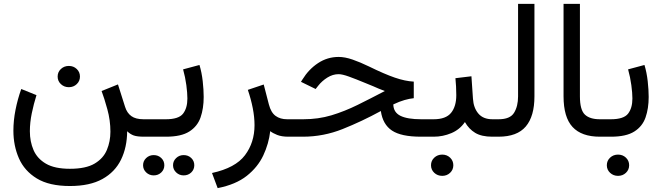

<svg xmlns="http://www.w3.org/2000/svg" viewBox="-20 -697 3376 979"><path d="M273.9 -306.6Q273.9 -329.6 290.5 -345.2Q307.1 -360.8 331.1 -360.8Q355 -360.8 371.3 -345.2Q387.7 -329.6 387.7 -306.6Q387.7 -283.7 371.3 -268.1Q355 -252.4 331.1 -252.4Q307.1 -252.4 290.5 -268.1Q273.9 -283.7 273.9 -306.6ZM336.4 163.6Q418 163.6 462.6 137Q507.3 110.4 525.1 67.1Q543 23.9 543 -25.4Q543 -83.5 527.3 -140.1Q511.7 -196.8 498 -232.9L581.5 -266.6L617.7 -152.3Q627.4 -121.1 649.7 -105Q671.9 -88.9 711.9 -88.9H730.5V0H713.9Q679.7 0 661.9 -6.3Q644 -12.7 628.4 -27.8Q627.9 53.7 597.2 116.9Q566.4 180.2 502.2 215.8Q438 251.5 336.4 251.5Q231 251.5 167.7 212.9Q104.5 174.3 76.4 110.1Q48.3 45.9 48.3 -30.8Q48.3 -82.5 59.1 -137Q69.8 -191.4 88.4 -243.2L166 -211.9Q151.9 -167 142.1 -119.6Q132.3 -72.3 132.3 -27.8Q132.3 24.9 151.1 68.4Q169.9 111.8 214.4 137.7Q258.8 163.6 336.4 163.6Z M711.4 -88.9H825.7Q891.1 -88.9 913.3 -117.4Q935.5 -146 935.5 -194.8Q935.5 -222.2 930.2 -262.7Q924.8 -303.2 913.6 -343.3L997.1 -365.7Q1008.8 -327.1 1013.7 -282.7Q1018.6 -238.3 1018.6 -202.6Q1018.6 -144 1002.7 -98.4Q986.8 -52.7 945.3 -26.4Q903.8 0 826.7 0H711.4ZM862.3 145.5Q862.3 124 878.2 108.9Q894 93.8 916.5 93.8Q939.5 93.8 955.1 108.6Q970.7 123.5 970.7 145.5Q970.7 167.5 955.1 182.4Q939.5 197.3 916.5 197.3Q894 197.3 878.2 182.1Q862.3 167 862.3 145.5ZM709.5 145.5Q709.5 124 725.3 108.9Q741.2 93.8 763.7 93.8Q786.6 93.8 802.2 108.6Q817.9 123.5 817.9 145.5Q817.9 167.5 802.2 182.4Q786.6 197.3 763.7 197.3Q741.2 197.3 725.3 182.1Q709.5 167 709.5 145.5Z M1449.7 0Q1416 0 1393.3 -9Q1370.6 -18.1 1357.9 -28.3Q1350.6 35.6 1322.5 95.5Q1294.4 155.3 1238.3 199.7Q1182.1 244.1 1089.8 262.2L1061 185.1Q1180.2 159.2 1229 94.5Q1277.8 29.8 1277.8 -58.6Q1277.8 -100.1 1268.8 -145.8Q1259.8 -191.4 1243.7 -238.8L1324.7 -266.1L1351.1 -164.1Q1361.8 -123 1385.3 -106Q1408.7 -88.9 1444.3 -88.9H1462.4V0Z M2153.8 -88.9V0H2125.5Q2025.9 0 1978.8 -31.2Q1931.6 -62.5 1921.9 -130.9Q1825.2 -78.1 1727.3 -39.1Q1629.4 0 1524.9 0H1444.3V-88.9H1526.4Q1603 -88.9 1670.2 -109.1Q1737.3 -129.4 1803.5 -162.1Q1869.6 -194.8 1942.4 -232.9Q1923.8 -239.7 1910.9 -245.1Q1897.9 -250.5 1883.3 -257.1Q1868.7 -263.7 1844.7 -272.9Q1793 -294.4 1759 -306.6Q1725.1 -318.8 1706.5 -318.8Q1676.8 -318.8 1649.2 -301.5Q1621.6 -284.2 1602.5 -259.8L1589.4 -243.2L1514.6 -279.8L1522 -291.5Q1554.2 -343.8 1601.8 -375.2Q1649.4 -406.7 1707 -406.7Q1738.8 -406.7 1777.6 -393.3Q1816.4 -379.9 1861.8 -357.9Q1940.4 -319.3 1992.9 -301.3Q2045.4 -283.2 2089.8 -280.8V-196.3Q2068.8 -194.3 2043 -187Q2017.1 -179.7 1985.4 -164.6Q1986.3 -124 2022 -106.4Q2057.6 -88.9 2127.4 -88.9Z M2134.3 -88.9H2191.4Q2253.4 -88.9 2280 -121.6Q2306.6 -154.3 2306.6 -211.9Q2306.6 -235.4 2305.4 -256.3Q2304.2 -277.3 2302.2 -298.3L2383.8 -308.1L2391.6 -193.8Q2394.5 -147 2419.2 -117.9Q2443.8 -88.9 2490.7 -88.9H2500.5V0H2489.7Q2435.5 0 2403.1 -19.5Q2370.6 -39.1 2350.6 -74.7Q2324.2 -36.1 2281.2 -18.1Q2238.3 0 2191.4 0H2134.3ZM2177.7 145.5Q2177.7 122.6 2194.3 106.9Q2210.9 91.3 2234.9 91.3Q2258.8 91.3 2275.1 106.9Q2291.5 122.6 2291.5 145.5Q2291.5 168.5 2275.1 184.1Q2258.8 199.7 2234.9 199.7Q2210.9 199.7 2194.3 184.1Q2177.7 168.5 2177.7 145.5Z M2482.4 -88.9H2522.5Q2581.1 -88.9 2601.3 -122.1Q2621.6 -155.3 2621.6 -205.1V-677.2H2705.1V-205.6Q2705.1 -104 2660.9 -52Q2616.7 0 2522 0H2482.4Z M2853.5 -677.2H2937V-205.6Q2937 -136.7 2962.2 -112.8Q2987.3 -88.9 3038.6 -88.9H3050.3V0H3038.6Q2945.3 0 2899.4 -49.6Q2853.5 -99.1 2853.5 -206.1Z M3095.7 0H3030.8V-88.9H3094.7Q3160.2 -88.9 3182.4 -117.4Q3204.6 -146 3204.6 -194.8Q3204.6 -222.2 3199.2 -262.7Q3193.8 -303.2 3182.6 -343.3L3266.1 -365.7Q3277.8 -327.1 3282.7 -282.7Q3287.6 -238.3 3287.6 -202.6Q3287.6 -144 3271.7 -98.4Q3255.9 -52.7 3214.4 -26.4Q3172.9 0 3095.7 0ZM3074.2 145.5Q3074.2 122.6 3090.8 106.9Q3107.4 91.3 3131.3 91.3Q3155.3 91.3 3171.6 106.9Q3188 122.6 3188 145.5Q3188 168.5 3171.6 184.1Q3155.3 199.7 3131.3 199.7Q3107.4 199.7 3090.8 184.1Q3074.2 168.5 3074.2 145.5Z"/></svg>

Font: Vazirmatn RD
Style: Regular
Weight: 400
Designer: Saber Rastikerdar
Foundry: Saber Rastikerdar
Version: Version 32.102